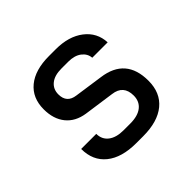

<svg xmlns="http://www.w3.org/2000/svg" viewBox="-141 -716 881 881"><g transform="rotate(-45 300.0 -275.0)"><path d="M278 8Q184 8 132 -34Q80 -76 80 -152H178Q178 -116 204.5 -95.5Q231 -75 278 -75H322Q371 -75 397.5 -96Q424 -117 424 -155Q424 -222 358 -230L210 -251Q151 -260 119 -299.5Q87 -339 87 -402Q87 -476 137 -517Q187 -558 277 -558H321Q405 -558 457 -518Q509 -478 512 -412H412Q410 -440 386 -458.5Q362 -477 321 -477H277Q232 -477 207.5 -457Q183 -437 183 -403Q183 -348 238 -341L377 -321Q520 -302 520 -155Q520 -77 468.5 -34.5Q417 8 322 8Z"/></g></svg>

Font: JetBrains Mono NL Medium
Style: Regular
Weight: 500
Monospace: yes
Designer: Philipp Nurullin, Konstantin Bulenkov
Foundry: JetBrains
Version: Version 2.305; ttfautohint (v1.8.4.7-5d5b)